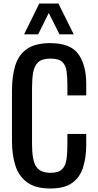

<svg xmlns="http://www.w3.org/2000/svg" viewBox="-20 -1062 555 1091"><path d="M266 9Q180 9 132.5 -27Q85 -63 66.5 -124Q48 -185 48 -260V-546Q48 -628 66.5 -689Q85 -750 132.5 -783.5Q180 -817 266 -817Q379 -817 424.5 -755.5Q470 -694 470 -584V-520H363V-577Q363 -622 358.5 -656.5Q354 -691 334 -710Q314 -729 267 -729Q219 -729 197 -708.5Q175 -688 168.5 -650.5Q162 -613 162 -563V-242Q162 -151 185.5 -115.5Q209 -80 267 -80Q313 -80 333 -100.5Q353 -121 358 -157Q363 -193 363 -241V-301H470V-241Q470 -167 452 -110.5Q434 -54 390 -22.5Q346 9 266 9ZM117 -867 203 -1042H312L399 -867H318L257 -988L197 -867Z"/></svg>

Font: Oswald
Style: Regular
Weight: 400
Designer: Vernon Adams
Foundry: Vernon Adams
Version: Version 4.103; ttfautohint (v1.8.3)